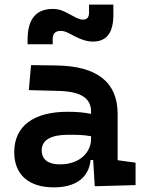

<svg xmlns="http://www.w3.org/2000/svg" viewBox="-20 -806 626 836"><path d="M392.6 4.9 570.3 0V-97.7L492.2 -108.4V-309.6C492.2 -446.3 405.3 -518.6 224.6 -521L115.2 -522.5L105.5 -413.6L234.4 -410.2C328.6 -407.7 376.5 -380.9 376.5 -320.3V-310.1C346.7 -316.4 314.5 -319.3 273.9 -319.3C126 -319.3 42 -256.8 42 -143.6C42 -45.4 105 9.8 214.4 9.8C307.1 9.8 366.2 -29.8 374.5 -109.4H385.7ZM100.1 -613.3H209.5V-635.3C209.5 -661.6 221.7 -671.4 245.6 -671.4C264.6 -671.4 281.2 -660.6 302.2 -649.4C331.1 -634.8 356.9 -625 384.3 -625C445.3 -625 473.6 -664.1 473.6 -742.2V-786.1H367.7V-751C367.7 -730.5 358.9 -720.7 341.3 -720.7C324.2 -720.7 309.6 -730 284.7 -743.2C257.3 -758.3 238.3 -767.1 210 -767.1C136.7 -767.1 100.1 -722.7 100.1 -632.8ZM376.5 -212.9V-200.2C376.5 -146.5 331.1 -90.3 240.7 -90.3C189.5 -90.3 161.6 -111.8 161.6 -151.4C161.6 -196.3 201.7 -219.2 276.9 -219.2C311 -219.2 341.3 -219.2 376.5 -212.9Z"/></svg>

Font: Cascadia Code PL SemiBold
Style: Regular
Weight: 600
Monospace: yes
Designer: Aaron Bell
Foundry: Saja Typeworks
Version: Version 2404.023